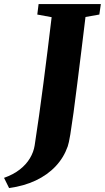

<svg xmlns="http://www.w3.org/2000/svg" viewBox="-111 -763 519 950"><path d="M-66 167.5 -91 117Q-44.5 100.5 -12.8 75.5Q19 50.5 37.2 19.8Q55.5 -11 60.5 -43.5Q71.5 -114.5 82.5 -192.5Q93.5 -270.5 104 -352.2Q114.5 -434 124.8 -516.2Q135 -598.5 144.5 -678L73.5 -691L80 -743H388L380.5 -691L312 -679Q302 -596 291.5 -511Q281 -426 271.2 -348Q261.5 -270 252.8 -205.5Q244 -141 236.8 -97.2Q229.5 -53.5 224 -38.5Q204.5 17 164.2 59.8Q124 102.5 65.8 130Q7.5 157.5 -66 167.5Z"/></svg>

Font: Merriweather 24pt Black
Style: Italic
Weight: 900
Italic angle: -7.8°
Designer: Eben Sorkin
Foundry: Eben Sorkin
Version: Version 2.101